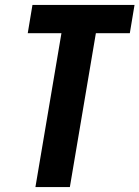

<svg xmlns="http://www.w3.org/2000/svg" viewBox="-20 -755 563 775"><path d="M123 0 228 -621H92L111 -735H523L504 -621H367L262 0Z"/></svg>

Font: iosevka_custom_sans_ss08 Heavy
Style: Italic
Weight: 900
Italic angle: -10°
Designer: Belleve Invis
Foundry: Belleve Invis
Version: Version 10.3.0; ttfautohint (v1.8.3)